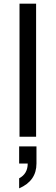

<svg xmlns="http://www.w3.org/2000/svg" viewBox="-20 -750 305 1053"><path d="M178 -730V0H87V-730ZM85 53H180V147Q180 242 85 283V228Q132 203 132 147H85Z"/></svg>

Font: Varela
Style: Regular
Weight: 400
Designer: Joe Prince
Foundry: Joe Prince
Version: Version 1.000